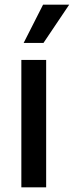

<svg xmlns="http://www.w3.org/2000/svg" viewBox="-20 -802 316 822"><path d="M71.4 0H177.6V-545.5H71.4ZM81.3 -618.3H166.2L276.3 -782H164.4Z"/></svg>

Font: Magic Ui Pro Medium
Style: Regular
Weight: 500
Designer: Stefan Endress, Andreas Faust
Version: Version 1.000;FEAKit 1.0